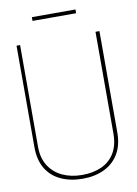

<svg xmlns="http://www.w3.org/2000/svg" viewBox="-92 -887 682 958"><g transform="rotate(-10 249.0 -408.0)"><path d="M359 -827H138V-808H359ZM458 -186V-700H438V-185Q438 -126 414.5 -86.5Q391 -47 348.5 -27.5Q306 -8 249 -8Q194 -8 150.5 -28Q107 -48 81.5 -87.5Q56 -127 56 -185V-700H38V-186Q38 -121 64.5 -77Q91 -33 139 -11Q187 11 249 11Q311 11 358 -11.5Q405 -34 431.5 -78Q458 -122 458 -186Z"/></g></svg>

Font: Advent Pro Thin
Style: Regular
Weight: 250
Version: Version 3.000